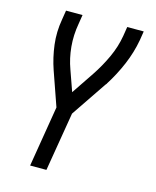

<svg xmlns="http://www.w3.org/2000/svg" viewBox="-111 -597 722 888"><g transform="rotate(15 250.0 -152.5)"><path d="M119 215 167 -76 110 -239Q91 -294 83.5 -354Q76 -414 87 -476L94 -520H173L166 -476Q156 -420 161 -365.5Q166 -311 184 -262L219 -163L291 -270Q323 -318 347 -370Q371 -422 380 -476L387 -520H466L459 -476Q448 -415 423 -356Q398 -297 363 -242V-241Q360 -239 358.5 -236Q357 -233 355 -231L244 -67L197 215Z"/></g></svg>

Font: Iosevka Curly
Style: Italic
Weight: 400
Italic angle: -9°
Monospace: yes
Designer: Belleve Invis
Foundry: Belleve Invis
Version: Version 22.1.2; ttfautohint (v1.8.4)